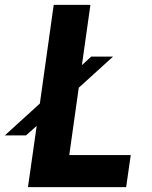

<svg xmlns="http://www.w3.org/2000/svg" viewBox="-108 -770 624 790"><path d="M430 -132 411 0H7L43 -252L-1 -213H-88L56 -344L113 -750H264L229 -502L267 -537H357L216 -409L177 -132Z"/></svg>

Font: Oakes Grotesk Bold
Style: Italic
Weight: 700
Italic angle: -8°
Designer: Samuel Oakes
Foundry: Samuel Oakes
Version: Version 1.000;PS 001.000;hotconv 1.0.88;makeotf.lib2.5.64775